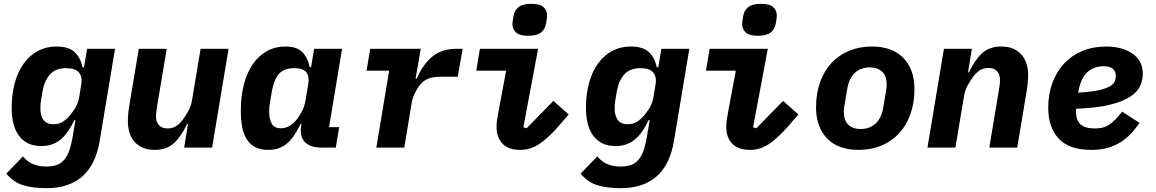

<svg xmlns="http://www.w3.org/2000/svg" viewBox="-20 -771 6040 1003"><path d="M224 212Q152 212 102 197Q52 182 13 136L100 46Q124 75 154.5 87Q185 99 220 99Q248 99 270 93Q292 87 309.5 70Q327 53 339 23Q351 -7 359 -54L374 -143H368Q354 -113 337.5 -88.5Q321 -64 301 -46Q281 -28 255 -18Q229 -8 196 -8Q154 -8 125 -23Q96 -38 77 -65Q58 -92 49.5 -128.5Q41 -165 41 -208Q41 -278 57 -337Q73 -396 103.5 -438.5Q134 -481 177.5 -504.5Q221 -528 275 -528Q338 -528 369 -499.5Q400 -471 411 -420H419L435 -516H581L501 -36Q480 90 409.5 151Q339 212 224 212ZM260 -122Q287 -122 307 -134.5Q327 -147 345 -168Q357 -182 372.5 -206Q388 -230 394 -266L405 -333Q411 -369 392.5 -392Q374 -415 325 -415Q269 -415 240 -381Q211 -347 202 -293L195 -251Q193 -242 192 -230Q191 -218 191 -202Q191 -169 206.5 -145.5Q222 -122 260 -122Z M962 -123H957Q928 -60 889.5 -24Q851 12 789 12Q751 12 724.5 0Q698 -12 681 -32.5Q664 -53 656 -80Q648 -107 648 -137Q648 -159 650.5 -182Q653 -205 659 -241L705 -516H851L802 -224Q800 -210 797.5 -195Q795 -180 795 -161Q795 -151 798 -140Q801 -129 808 -120Q815 -111 826.5 -105.5Q838 -100 855 -100Q881 -100 900 -112Q919 -124 936 -147Q947 -162 962.5 -188.5Q978 -215 983 -247L1028 -516H1174L1088 0H942Z M1381 12Q1340 12 1313 -2.5Q1286 -17 1269 -43.5Q1252 -70 1245 -108Q1238 -146 1238 -193Q1238 -268 1254 -329.5Q1270 -391 1300 -435Q1330 -479 1373.5 -503.5Q1417 -528 1471 -528Q1530 -528 1558.5 -499.5Q1587 -471 1598 -420H1605L1621 -516H1767L1699 -107H1752L1734 0H1659Q1602 0 1573.5 -28Q1545 -56 1553 -110L1555 -123H1550Q1535 -93 1519.5 -68.5Q1504 -44 1484.5 -26Q1465 -8 1440 2Q1415 12 1381 12ZM1447 -101Q1473 -101 1494 -114Q1515 -127 1532 -149Q1543 -163 1557 -189Q1571 -215 1576 -247L1590 -330Q1597 -371 1580.5 -393Q1564 -415 1517 -415Q1462 -415 1436 -383.5Q1410 -352 1400 -293L1390 -233Q1388 -224 1387 -212.5Q1386 -201 1386 -187Q1386 -151 1399 -126Q1412 -101 1447 -101Z M1946 0 2013 -402H1895L1914 -516H2178L2151 -360H2157Q2189 -434 2238 -475Q2287 -516 2363 -516H2397L2371 -370H2280Q2239 -370 2214.5 -359Q2190 -348 2172 -325Q2162 -313 2149 -288Q2136 -263 2131 -236L2092 0Z M2739 -584Q2694 -584 2675.5 -601.5Q2657 -619 2657 -645Q2657 -650 2658 -658.5Q2659 -667 2662 -685Q2667 -717 2689 -734Q2711 -751 2756 -751Q2801 -751 2819.5 -733.5Q2838 -716 2838 -690Q2838 -685 2837 -676.5Q2836 -668 2833 -650Q2828 -618 2806 -601Q2784 -584 2739 -584ZM2698 12Q2636 12 2605 -20.5Q2574 -53 2574 -108Q2574 -125 2576 -141Q2578 -157 2584 -188L2624 -402H2468L2487 -516H2791L2714 -106L2731 -101L2871 -244L2951 -173L2890 -103Q2839 -46 2794.5 -17Q2750 12 2698 12Z M3224 212Q3152 212 3102 197Q3052 182 3013 136L3100 46Q3124 75 3154.5 87Q3185 99 3220 99Q3248 99 3270 93Q3292 87 3309.5 70Q3327 53 3339 23Q3351 -7 3359 -54L3374 -143H3368Q3354 -113 3337.5 -88.5Q3321 -64 3301 -46Q3281 -28 3255 -18Q3229 -8 3196 -8Q3154 -8 3125 -23Q3096 -38 3077 -65Q3058 -92 3049.5 -128.5Q3041 -165 3041 -208Q3041 -278 3057 -337Q3073 -396 3103.5 -438.5Q3134 -481 3177.5 -504.5Q3221 -528 3275 -528Q3338 -528 3369 -499.5Q3400 -471 3411 -420H3419L3435 -516H3581L3501 -36Q3480 90 3409.5 151Q3339 212 3224 212ZM3260 -122Q3287 -122 3307 -134.5Q3327 -147 3345 -168Q3357 -182 3372.5 -206Q3388 -230 3394 -266L3405 -333Q3411 -369 3392.5 -392Q3374 -415 3325 -415Q3269 -415 3240 -381Q3211 -347 3202 -293L3195 -251Q3193 -242 3192 -230Q3191 -218 3191 -202Q3191 -169 3206.5 -145.5Q3222 -122 3260 -122Z M3939 -584Q3894 -584 3875.5 -601.5Q3857 -619 3857 -645Q3857 -650 3858 -658.5Q3859 -667 3862 -685Q3867 -717 3889 -734Q3911 -751 3956 -751Q4001 -751 4019.5 -733.5Q4038 -716 4038 -690Q4038 -685 4037 -676.5Q4036 -668 4033 -650Q4028 -618 4006 -601Q3984 -584 3939 -584ZM3898 12Q3836 12 3805 -20.5Q3774 -53 3774 -108Q3774 -125 3776 -141Q3778 -157 3784 -188L3824 -402H3668L3687 -516H3991L3914 -106L3931 -101L4071 -244L4151 -173L4090 -103Q4039 -46 3994.5 -17Q3950 12 3898 12Z M4465 12Q4359 12 4301 -47.5Q4243 -107 4243 -210Q4243 -284 4264.5 -343Q4286 -402 4324.5 -443Q4363 -484 4416.5 -506Q4470 -528 4535 -528Q4641 -528 4699 -468.5Q4757 -409 4757 -306Q4757 -232 4735.5 -173Q4714 -114 4675.5 -73Q4637 -32 4583.5 -10Q4530 12 4465 12ZM4476 -97Q4524 -97 4554.5 -126Q4585 -155 4594 -209L4607 -287Q4609 -296 4610.5 -307.5Q4612 -319 4612 -328Q4612 -374 4588.5 -396.5Q4565 -419 4524 -419Q4476 -419 4445.5 -390Q4415 -361 4406 -307L4393 -229Q4391 -220 4389.5 -208.5Q4388 -197 4388 -188Q4388 -142 4411.5 -119.5Q4435 -97 4476 -97Z M4825 0 4911 -516H5057L5037 -393H5042Q5071 -456 5109.5 -492Q5148 -528 5210 -528Q5248 -528 5274.5 -516Q5301 -504 5318 -483.5Q5335 -463 5343 -436Q5351 -409 5351 -379Q5351 -357 5348.5 -334Q5346 -311 5340 -275L5294 0H5148L5197 -293Q5199 -307 5201.5 -321.5Q5204 -336 5204 -355Q5204 -365 5201 -376Q5198 -387 5191 -396Q5184 -405 5172.5 -410.5Q5161 -416 5144 -416Q5118 -416 5099 -404Q5080 -392 5063 -369Q5052 -354 5036.5 -327.5Q5021 -301 5016 -269L4971 0Z M5681 12Q5566 12 5511 -46.5Q5456 -105 5456 -208Q5456 -280 5478 -339Q5500 -398 5539.5 -440Q5579 -482 5635 -505Q5691 -528 5760 -528Q5799 -528 5833.5 -519Q5868 -510 5894 -492.5Q5920 -475 5935 -448.5Q5950 -422 5950 -386Q5950 -355 5937 -324Q5924 -293 5886.5 -267.5Q5849 -242 5780.5 -224.5Q5712 -207 5602 -203Q5601 -197 5601 -193.5Q5601 -190 5601 -186Q5601 -144 5624 -122Q5647 -100 5700 -100Q5721 -100 5738.5 -104Q5756 -108 5772.5 -118.5Q5789 -129 5805.5 -145.5Q5822 -162 5842 -188L5933 -129Q5913 -100 5889.5 -74.5Q5866 -49 5836 -29.5Q5806 -10 5768 1Q5730 12 5681 12ZM5745 -425Q5697 -425 5663 -396.5Q5629 -368 5615 -301L5612 -287Q5681 -291 5720.5 -300Q5760 -309 5779.5 -321Q5799 -333 5804 -347Q5809 -361 5809 -373Q5809 -425 5745 -425Z"/></svg>

Font: IBM Plex Mono
Style: Bold Italic
Weight: 700
Italic angle: -9°
Monospace: yes
Designer: Mike Abbink, Paul van der Laan, Pieter van Rosmalen
Foundry: Bold Monday
Version: Version 2.3